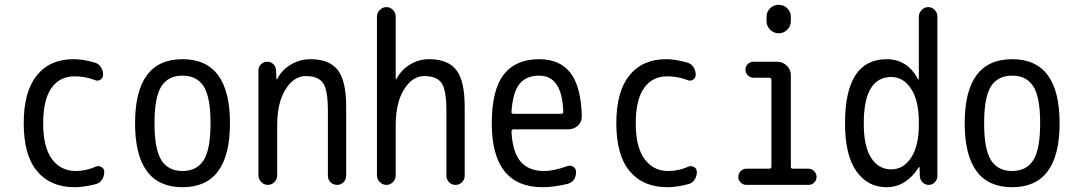

<svg xmlns="http://www.w3.org/2000/svg" viewBox="-20 -780 4540 810"><path d="M294.9 9.8Q193.4 9.8 136.7 -57.6Q80.1 -125 80.1 -259.8Q80.1 -393.6 135.3 -461.9Q190.4 -530.3 290 -530.3Q329.1 -530.3 377.9 -516.6Q394.5 -512.7 404.8 -498Q415 -483.4 415 -464.8Q415 -451.2 403.8 -443.8Q392.6 -436.5 379.9 -442.4Q338.9 -458 294.9 -458Q231.4 -458 196.8 -408.2Q162.1 -358.4 162.1 -259.8Q162.1 -159.2 199.2 -108.9Q236.3 -58.6 299.8 -58.6Q342.8 -58.6 384.8 -77.1Q396.5 -82 408.2 -75.2Q419.9 -68.4 419.9 -54.7Q419.9 -37.1 410.2 -22Q400.4 -6.8 382.8 -2.9Q334 9.8 294.9 9.8Z M839.4 -415.5Q810.5 -460.9 750 -460.9Q689.5 -460.9 660.6 -415.5Q631.8 -370.1 631.8 -260.3Q631.8 -150.4 660.6 -104.5Q689.5 -58.6 750 -58.6Q810.5 -58.6 839.4 -104.5Q868.2 -150.4 868.2 -260.3Q868.2 -370.1 839.4 -415.5ZM950.2 -260.3Q950.2 9.8 750 9.8Q549.8 9.8 549.8 -260.3Q549.8 -530.3 750 -530.3Q950.2 -530.3 950.2 -260.3Z M1070.3 -40V-483.4Q1070.3 -498 1081.1 -508.8Q1091.8 -519.5 1107.4 -519.5Q1123 -519.5 1133.3 -509.3Q1143.6 -499 1144.5 -483.4L1146.5 -446.3Q1146.5 -445.3 1147.5 -445.3Q1149.4 -445.3 1149.4 -446.3Q1168 -484.4 1206.5 -507.3Q1245.1 -530.3 1290 -530.3Q1369.1 -530.3 1404.8 -484.9Q1440.4 -439.5 1440.4 -330.1V-38.1Q1440.4 -22.5 1429.2 -11.2Q1418 0 1401.9 0Q1385.7 0 1374.5 -11.2Q1363.3 -22.5 1363.3 -38.1V-311.5Q1363.3 -399.4 1343.3 -429.2Q1323.2 -459 1269.5 -459Q1219.7 -459 1184.6 -402.8Q1149.4 -346.7 1149.4 -252V-40Q1149.4 -23.4 1137.7 -11.7Q1126 0 1109.9 0Q1093.8 0 1082 -12.2Q1070.3 -24.4 1070.3 -40Z M1570.3 -40V-710Q1570.3 -725.6 1582 -737.8Q1593.8 -750 1609.9 -750Q1626 -750 1637.7 -738.3Q1649.4 -726.6 1649.4 -710V-446.3Q1649.4 -445.3 1650.4 -445.3Q1652.3 -445.3 1652.3 -446.3Q1671.9 -484.4 1709 -507.3Q1746.1 -530.3 1790 -530.3Q1869.1 -530.3 1904.8 -484.9Q1940.4 -439.5 1940.4 -330.1V-38.1Q1940.4 -22.5 1929.2 -11.2Q1918 0 1901.9 0Q1885.7 0 1874.5 -11.2Q1863.3 -22.5 1863.3 -38.1V-311.5Q1863.3 -399.4 1843.3 -429.2Q1823.2 -459 1769.5 -459Q1719.7 -459 1684.6 -402.8Q1649.4 -346.7 1649.4 -252V-40Q1649.4 -23.4 1637.7 -11.7Q1626 0 1609.9 0Q1593.8 0 1582 -12.2Q1570.3 -24.4 1570.3 -40Z M2254.9 -460.9Q2200.2 -460.9 2171.9 -426.3Q2143.6 -391.6 2137.7 -307.6Q2137.7 -299.8 2146.5 -299.8H2346.7Q2355.5 -299.8 2356.4 -307.6Q2351.6 -460.9 2254.9 -460.9ZM2269.5 9.8Q2054.7 9.8 2054.7 -259.8Q2054.7 -400.4 2105 -465.3Q2155.3 -530.3 2254.9 -530.3Q2340.8 -530.3 2385.7 -473.6Q2430.7 -417 2434.6 -291Q2435.5 -266.6 2418.5 -250.5Q2401.4 -234.4 2377 -234.4H2146.5Q2138.7 -234.4 2137.7 -224.6Q2142.6 -136.7 2176.8 -97.7Q2210.9 -58.6 2275.4 -58.6Q2316.4 -58.6 2373 -79.1Q2386.7 -84 2398.4 -76.7Q2410.2 -69.3 2410.2 -54.7Q2410.2 -13.7 2373 -3.9Q2314.5 9.8 2269.5 9.8Z M2794.9 9.8Q2693.4 9.8 2636.7 -57.6Q2580.1 -125 2580.1 -259.8Q2580.1 -393.6 2635.3 -461.9Q2690.4 -530.3 2790 -530.3Q2829.1 -530.3 2877.9 -516.6Q2894.5 -512.7 2904.8 -498Q2915 -483.4 2915 -464.8Q2915 -451.2 2903.8 -443.8Q2892.6 -436.5 2879.9 -442.4Q2838.9 -458 2794.9 -458Q2731.4 -458 2696.8 -408.2Q2662.1 -358.4 2662.1 -259.8Q2662.1 -159.2 2699.2 -108.9Q2736.3 -58.6 2799.8 -58.6Q2842.8 -58.6 2884.8 -77.1Q2896.5 -82 2908.2 -75.2Q2919.9 -68.4 2919.9 -54.7Q2919.9 -37.1 2910.2 -22Q2900.4 -6.8 2882.8 -2.9Q2834 9.8 2794.9 9.8Z M3128.9 0Q3115.2 0 3105 -9.8Q3094.7 -19.5 3094.7 -33.7Q3094.7 -47.9 3105 -58.1Q3115.2 -68.4 3128.9 -68.4H3224.6Q3233.4 -68.4 3234.4 -76.2V-443.4Q3234.4 -452.1 3224.6 -452.1H3159.2Q3145.5 -452.1 3135.3 -461.9Q3125 -471.7 3125 -485.8Q3125 -500 3134.8 -509.8Q3144.5 -519.5 3159.2 -519.5H3258.8Q3282.2 -519.5 3299.3 -502.9Q3316.4 -486.3 3316.4 -462.9V-76.2Q3316.4 -68.4 3324.2 -68.4H3390.6Q3404.3 -68.4 3414.6 -58.1Q3424.8 -47.9 3424.8 -33.7Q3424.8 -19.5 3415 -9.8Q3405.3 0 3390.6 0ZM3213.9 -709Q3213.9 -730.5 3229 -745.1Q3244.1 -759.8 3265.1 -759.8Q3286.1 -759.8 3301.3 -745.1Q3316.4 -730.5 3316.4 -709V-691.4Q3316.4 -669.9 3301.3 -654.8Q3286.1 -639.6 3265.1 -639.6Q3244.1 -639.6 3229 -654.8Q3213.9 -669.9 3213.9 -691.4Z M3740.2 -455.1Q3624 -455.1 3624 -259.8Q3624 -162.1 3655.3 -113.8Q3686.5 -65.4 3740.2 -65.4Q3791 -65.4 3823.7 -114.7Q3856.4 -164.1 3856.4 -254.9V-264.6Q3856.4 -355.5 3823.7 -405.3Q3791 -455.1 3740.2 -455.1ZM3719.7 9.8Q3640.6 9.8 3592.8 -57.6Q3544.9 -125 3544.9 -259.8Q3544.9 -529.3 3719.7 -530.3Q3808.6 -530.3 3852.5 -446.3Q3852.5 -445.3 3855.5 -445.3Q3856.4 -445.3 3856.4 -446.3V-710Q3856.4 -725.6 3868.2 -737.8Q3879.9 -750 3896 -750Q3912.1 -750 3923.3 -738.3Q3934.6 -726.6 3934.6 -710V-37.1Q3934.6 -22.5 3923.8 -11.2Q3913.1 0 3898.4 0Q3882.8 0 3872.1 -10.7Q3861.3 -21.5 3860.4 -37.1L3859.4 -74.2Q3859.4 -75.2 3858.4 -75.2Q3856.4 -75.2 3856.4 -74.2Q3801.8 9.8 3719.7 9.8Z M4339.4 -415.5Q4310.5 -460.9 4250 -460.9Q4189.5 -460.9 4160.6 -415.5Q4131.8 -370.1 4131.8 -260.3Q4131.8 -150.4 4160.6 -104.5Q4189.5 -58.6 4250 -58.6Q4310.5 -58.6 4339.4 -104.5Q4368.2 -150.4 4368.2 -260.3Q4368.2 -370.1 4339.4 -415.5ZM4450.2 -260.3Q4450.2 9.8 4250 9.8Q4049.8 9.8 4049.8 -260.3Q4049.8 -530.3 4250 -530.3Q4450.2 -530.3 4450.2 -260.3Z"/></svg>

Font: Rounded Mgen+ 2m regular
Style: Regular
Weight: 400
Designer: [Source Han Sans]
Ryoko NISHIZUKA  (kana & ideographs); Paul D. Hunt (Latin, Greek & Cyrillic); Wenlong ZHANG  (bopomofo
Version: Version 1.059.20150602